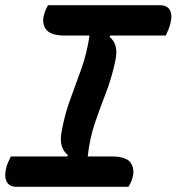

<svg xmlns="http://www.w3.org/2000/svg" viewBox="-20 -720 681 740"><path d="M475 0H45Q16 0 6 -19.5Q-4 -39 3 -69Q6 -83 11.5 -95Q17 -107 22 -117H239L242 -122Q225 -135 218 -157.5Q211 -180 218 -216Q230 -281 251.5 -339Q273 -397 294 -456Q315 -515 325 -583H230Q175 -583 157.5 -606.5Q140 -630 150 -664Q153 -676 157 -684.5Q161 -693 165 -700H595Q625 -700 635 -680.5Q645 -661 637 -631Q634 -618 629 -605.5Q624 -593 619 -583H405L402 -578Q419 -565 425.5 -542Q432 -519 424 -483Q410 -418 388 -361.5Q366 -305 346 -246.5Q326 -188 318 -117H410Q466 -117 483 -93.5Q500 -70 491 -36Q488 -24 484 -16Q480 -8 475 0Z"/></svg>

Font: Recursive Mn Csl St SmB
Style: Italic
Weight: 600
Italic angle: -15°
Monospace: yes
Version: Version 1.079;hotconv 1.0.112;makeotfexe 2.5.65598; ttfautoh